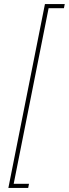

<svg xmlns="http://www.w3.org/2000/svg" viewBox="-20 -820 337 940"><path d="M200 -800H297L293 -780H218L47 80H122L118 100H21Z"/></svg>

Font: Albert Sans Thin
Style: Italic
Weight: 250
Italic angle: -11.25°
Designer: Andreas Rasmussen
Foundry: a.Foundry
Version: Version 1.025